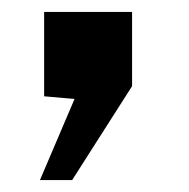

<svg xmlns="http://www.w3.org/2000/svg" viewBox="-20 -162 317 322"><path d="M47 140 105 4 54 -0.5V-142H201.5V-17.5L101 140Z"/></svg>

Font: Public Sans
Style: Bold
Weight: 700
Designer: The Public Sans project authors (U.S. Web Design System). Libre Franklin designed by Pablo Impallari and Rodrigo Fuenzal
Version: Version 1.008; ttfautohint (v1.8.1) -l 8 -r 50 -G 200 -x 14 